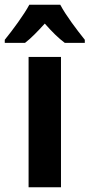

<svg xmlns="http://www.w3.org/2000/svg" viewBox="-58 -786 376 806"><path d="M195 -766H65C44 -726 -6 -658 -38 -619V-606H47C72 -625 99 -653 130 -687C160 -653 187 -626 214 -606H298V-619C262 -664 219 -721 195 -766ZM198 0V-547H62V0Z"/></svg>

Font: Noto Sans Lao UI Cond
Style: Bold
Weight: 700
Width: 3
Designer: Monotype Design Team
Foundry: Monotype Imaging Inc.
Version: Version 2.000